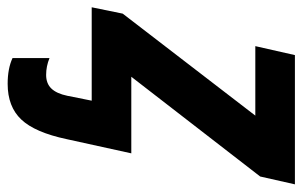

<svg xmlns="http://www.w3.org/2000/svg" viewBox="-188 -416 809 514"><g transform="rotate(90 217.0 -159.5)"><path d="M116 212V113Q138 122 161 122Q184 122 197.5 108Q211 94 217 65L230 0H-20L-3 -83L270 -438H84L108 -544H454L433 -451L166 -106H371L333 67Q315 152 280.5 188.5Q246 225 185 225Q144 225 116 212Z"/></g></svg>

Font: Noto Sans Display
Style: Bold Italic
Weight: 700
Italic angle: -12°
Designer: Monotype Design team
Foundry: Monotype Imaging Inc.
Version: Version 1.000